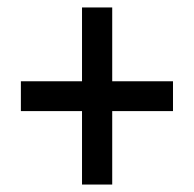

<svg xmlns="http://www.w3.org/2000/svg" viewBox="-20 -611 521 515"><path d="M281 -393H444V-313H281V-116H200V-313H36V-393H200V-591H281Z"/></svg>

Font: Noto Sans Myanmar Condensed Medium
Style: Regular
Weight: 500
Width: 3
Designer: Monotype Design Team
Foundry: Monotype Imaging Inc.
Version: Version 2.107; ttfautohint (v1.8.4.7-5d5b)